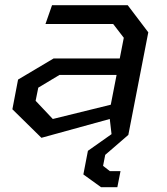

<svg xmlns="http://www.w3.org/2000/svg" viewBox="-20 -534 660 760"><path d="M144 11.5 414.5 -63 421.5 -3 328 63 310 156.5 380 207H444.5L457 143.5H415L388 122.5L396.5 79L488 0L567 -406L485.5 -513.5H186L160 -439H428L470 -384.5L454 -302.5H192L51.5 -219L29 -101.5ZM121 -135 131.5 -187 215.5 -237.5H441.5L418.5 -119.5L189 -63Z"/></svg>

Font: Monaspace Krypton
Style: Italic
Weight: 400
Italic angle: -11°
Designer: Riley Cran & the Lettermatic Team
Foundry: Lettermatic
Version: Version 1.101 (Monaspace Krypton)